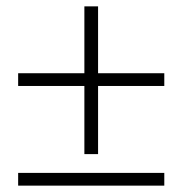

<svg xmlns="http://www.w3.org/2000/svg" viewBox="-20 -583 573 603"><path d="M496 0H37V-40H496ZM245 -99V-313H37V-353H245V-563H288V-353H496V-313H288V-99Z"/></svg>

Font: Source Serif 4 SmText Light
Style: Regular
Weight: 300
Designer: Frank Grießhammer
Foundry: Adobe
Version: Version 4.005;hotconv 1.1.0;makeotfexe 2.6.0